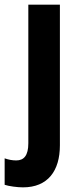

<svg xmlns="http://www.w3.org/2000/svg" viewBox="-59 -567 341 827"><path d="M40 240C147 240 199 169 199 59V-547H63V50C63 103 44 124 11 124C-6 124 -22 121 -39 115V229C-21 235 15 240 40 240Z"/></svg>

Font: Noto Sans Armenian Condensed
Style: Bold
Weight: 700
Width: 3
Designer: Monotype Design Team
Foundry: Monotype Imaging Inc.
Version: Version 2.008